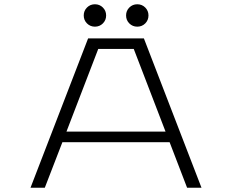

<svg xmlns="http://www.w3.org/2000/svg" viewBox="-20 -880 1090 900"><path d="M462.2 -770.2Q447 -755 425 -755Q403 -755 387.8 -770.2Q372.5 -785.5 372.5 -807.5Q372.5 -829.5 387.8 -844.8Q403 -860 425 -860Q447 -860 462.2 -844.8Q477.5 -829.5 477.5 -807.5Q477.5 -785.5 462.2 -770.2ZM660.8 -770.2Q645.5 -755 623.5 -755Q601.5 -755 586.2 -770.2Q571 -785.5 571 -807.5Q571 -829.5 586.2 -844.8Q601.5 -860 623.5 -860Q645.5 -860 660.8 -844.8Q676 -829.5 676 -807.5Q676 -785.5 660.8 -770.2ZM857 0 775 -213.5H272.5L190 0H123L393 -700H654.5L924.5 0ZM440.5 -650.5 291.5 -263H756L607 -650.5Z"/></svg>

Font: League Mono Extended UltraLight
Style: Regular
Weight: 200
Width: 9
Designer: Tyler Finck
Foundry: The League of Moveable Type / Tyler Finck
Version: Version 2.210